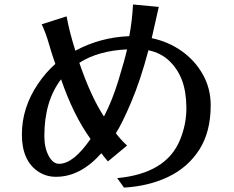

<svg xmlns="http://www.w3.org/2000/svg" viewBox="-20 -807 1040 852"><path d="M148.4 -434.6Q182.6 -485.4 225.6 -523.4Q210 -566.4 196.8 -613.3Q183.6 -660.2 165 -699.2L275.4 -734.4Q289.1 -661.1 314.5 -582Q424.8 -641.6 553.7 -646.5Q566.4 -713.9 570.3 -787.1L684.6 -776.4L653.3 -637.7Q727.5 -622.1 786.6 -580.1Q845.7 -538.1 880.4 -476.1Q915 -414.1 915 -339.8Q915 -221.7 864.3 -142.6Q813.5 -63.5 726.1 -22Q638.7 19.5 530.3 25.4L500 -16.6Q718.8 -37.1 779.3 -187.5Q807.6 -256.8 807.1 -328.6Q806.6 -400.4 787.6 -450.7Q768.6 -501 731.4 -536.6Q694.3 -572.3 638.7 -584Q603.5 -451.2 562.5 -354.5Q521.5 -257.8 494.1 -215.8Q513.7 -189.5 543.9 -161.1L459 -90.8Q449.2 -101.6 443.4 -109.4Q437.5 -117.2 429.7 -127Q335.9 -21.5 227.5 -22.5Q186.5 -22.5 152.3 -43.9Q77.1 -91.8 77.1 -210.4Q77.1 -329.1 148.4 -434.6ZM176.8 -203.1Q176.8 -151.4 195.8 -115.7Q214.8 -80.1 242.2 -80.1Q305.7 -80.1 381.8 -190.4Q305.7 -295.9 251 -455.1Q176.8 -358.4 176.8 -203.1ZM332 -528.3Q383.8 -377 441.4 -290Q477.5 -359.4 504.9 -448.2Q532.2 -537.1 543.9 -587.9Q416 -582 332 -528.3Z"/></svg>

Font: GenEi LateMin v2
Style: Medium
Weight: 500
Designer: o_tamon (Modified)
Foundry: o_tamon / Adobe Systems Incorporated / FONT 910 / Philipp H. Poll
Version: Version 2.1;Original Version 1.004